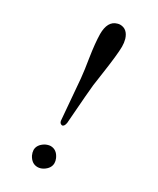

<svg xmlns="http://www.w3.org/2000/svg" viewBox="-174 -713 636 773"><g transform="rotate(30 144.0 -326.5)"><path d="M144 -658.2Q178.2 -658.2 190.4 -618.7Q194.8 -603 194.8 -585Q194.8 -548.8 179.7 -446.8Q175.3 -417 171.9 -392.1Q168.9 -367.2 157.7 -217.3Q157.2 -212.4 157.2 -210Q154.3 -190.9 144 -189.9Q133.3 -191.4 130.9 -203.1Q130.4 -209.5 127.9 -239.3Q120.1 -337.9 115.2 -392.1Q111.8 -427.2 103.5 -478Q93.3 -543.9 92.8 -585Q92.8 -645.5 132.3 -656.2Q138.7 -658.2 144 -658.2ZM94.2 -46.9Q94.2 -71.8 122.1 -88.4Q134.8 -94.7 146 -95.2Q174.8 -95.2 189 -64Q193.8 -52.7 193.8 -43Q193.8 -18.6 167.5 -2.4Q154.8 4.9 142.1 4.9Q115.2 4.9 100.1 -23.9Q94.7 -35.6 94.2 -46.9Z"/></g></svg>

Font: Linux Libertine Display O
Style: Regular
Weight: 400
Designer: Philipp H. Poll
Foundry: Philipp H. Poll
Version: Version 5.0.9